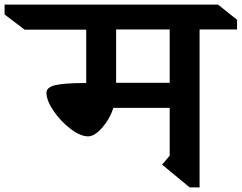

<svg xmlns="http://www.w3.org/2000/svg" viewBox="-137 -806 1051 835"><path d="M731 -678V9H688L568 -90L601 -129V-337H356Q342 -291 308.5 -252Q275 -213 246 -213Q213 -213 170 -245.5Q127 -278 96 -323.5Q65 -369 65 -403Q65 -426 103 -435.5Q141 -445 238 -445V-677H-30L-117 -743V-786H811L894 -720V-678ZM601 -678H368V-446H601Z"/></svg>

Font: Inknut Antiqua Medium
Style: Regular
Weight: 500
Designer: Claus Eggers Sørensen
Foundry: Claus Eggers Sørensen
Version: Version 1.003; ttfautohint (v1.8.2) -l 8 -r 50 -G 200 -x 14 